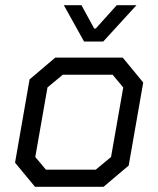

<svg xmlns="http://www.w3.org/2000/svg" viewBox="-20 -720 610 740"><path d="M38 -93 94 -414 193 -498H453L532 -402L476 -82L379 0H115ZM349 -66 408 -115 455 -383 414 -432H222L163 -383L116 -115L157 -66ZM226 -700H294L343 -610H349L430 -700H506L378 -560H304Z"/></svg>

Font: Chakra Petch
Style: Italic
Weight: 400
Italic angle: -10°
Designer: Katatrad Aksorn Co.,Ltd.
Foundry: Cadson Demak Co.,Ltd.
Version: Version 1.000; ttfautohint (v1.6)